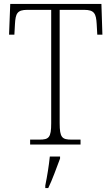

<svg xmlns="http://www.w3.org/2000/svg" viewBox="-20 -734 568 975"><path d="M133 0H389V-25H344C295 -25 283 -35 283 -109V-684H407C459 -684 468 -665 471 -612L474 -558H500L495 -714H32L26 -558H53L56 -612C59 -665 67 -684 119 -684H240V-108C240 -35 228 -25 180 -25H133ZM210 208V221H225C245 181 269 113 285 71V61H233C228 109 220 159 210 208Z"/></svg>

Font: Noto Serif Hebrew SemiCondensed ExtraLight
Style: Regular
Weight: 200
Width: 4
Designer: Monotype Design Team
Foundry: Monotype Imaging Inc.
Version: Version 2.004